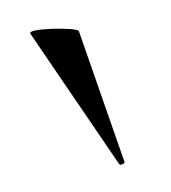

<svg xmlns="http://www.w3.org/2000/svg" viewBox="-44 -771 301 338"><g transform="rotate(-10 106.5 -601.5)"><path d="M30 -727Q29 -731 41 -731Q53 -731 70.5 -728.5Q88 -726 101.5 -722.5Q115 -719 115 -716L154 -476Q155 -474 150 -472.5Q145 -471 144 -474Z"/></g></svg>

Font: Cormorant Light SemiBold
Style: Regular
Weight: 600
Version: Version 4.000